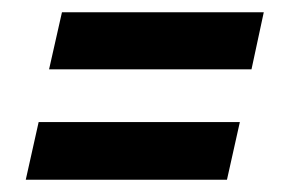

<svg xmlns="http://www.w3.org/2000/svg" viewBox="-20 -410 464 313"><path d="M60 -297 81 -390H410L390 -297ZM22 -117 43 -211H371L350 -117Z"/></svg>

Font: Saira Ultra Condensed
Style: Bold Italic
Weight: 700
Width: 1
Italic angle: -12°
Designer: Hector Gatti with collaboration of the Omnibus-Type team
Foundry: Omnibus-Type
Version: Version 1.001; ttfautohint (v1.8)